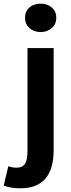

<svg xmlns="http://www.w3.org/2000/svg" viewBox="-73 -811 391 1055"><path d="M39.1 223.6Q-12.7 223.6 -52.7 209L-27.3 102.5Q-3.9 110.4 17.6 110.4Q51.8 110.4 65.4 86.9Q78.1 65.4 78.1 17.6V-264.6V-546.9H221.7V13.7Q221.7 223.6 39.1 223.6ZM150.4 -634.8Q113.3 -634.8 88.9 -656.7Q64.5 -678.7 64.5 -712.9Q64.5 -748 88.4 -769.5Q112.3 -791 150.4 -791Q187.5 -791 211.9 -769.5Q236.3 -748 236.3 -713.4Q236.3 -678.7 211.9 -657.2Q186.5 -634.8 150.4 -634.8Z"/></svg>

Font: Bpmf GenSeki Gothic B
Style: B
Weight: 700
Foundry: But Ko
Version: Version 1.320